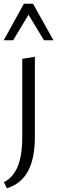

<svg xmlns="http://www.w3.org/2000/svg" viewBox="-24 -726 308 1035"><path d="M96 11V-409L164 -420V11Q164 128 127 196.5Q90 265 13 289L-3 256Q47 231 71.5 171.5Q96 112 96 11ZM213 -509 118 -666 105 -706H154L264 -509ZM-4 -509 105 -706H154L142 -667L47 -509Z"/></svg>

Font: Ysabeau Office
Style: Regular
Weight: 400
Designer: Christian Thalmann (Catharsis Fonts)
Version: Version 2.001;gftools[0.9.30]; featfreeze: tnum,lnum,ss02